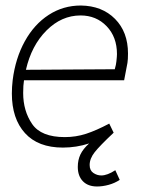

<svg xmlns="http://www.w3.org/2000/svg" viewBox="-20 -525 539 696"><path d="M414 127Q396 139 374 145Q352 151 332 151Q299 151 280.5 132Q262 113 262 80Q262 55 271.5 35Q281 15 303 -5Q257 10 208 10Q118 10 70.5 -42.5Q23 -95 23 -186Q23 -210 26 -235Q36 -314 70 -375.5Q104 -437 156.5 -471Q209 -505 273 -505Q350 -504 397 -456.5Q444 -409 444 -331Q444 -309 442 -297Q436 -264 430 -234H67Q64 -216 64 -188Q64 -123 96.5 -75.5Q129 -28 215 -28Q255 -28 292 -40Q329 -52 376 -77L392 -44Q341 4 323 27Q305 50 305 73Q305 93 318.5 102Q332 111 347 111Q369 111 398 92ZM74 -272 396 -274Q401 -291 402 -303Q404 -321 404 -329Q404 -391 366.5 -430Q329 -469 272 -469Q203 -469 148.5 -414.5Q94 -360 74 -272Z"/></svg>

Font: Bellota Text Light
Style: Italic
Weight: 300
Italic angle: -7.5°
Designer: Kemie Guaida
Foundry: Kemie Guaida
Version: Version 4.001